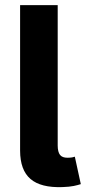

<svg xmlns="http://www.w3.org/2000/svg" viewBox="-20 -748 344 771"><path d="M60.7 -727.5H211.7V-163.3Q211.9 -137.7 221 -126Q230.1 -114.3 251.8 -114.6Q263.7 -114.8 269.9 -116Q276.1 -117.1 280.5 -118.8L304.5 -8.6Q293.2 -4.8 276 -1.2Q258.9 2.3 230.9 3.3Q144 6.4 102.4 -29.3Q60.8 -65.1 60.7 -143.2Z"/></svg>

Font: Inter V
Style: 
Weight: 400
Designer: Rasmus Andersson
Foundry: rsms
Version: Version 4.000;git-a3f224843